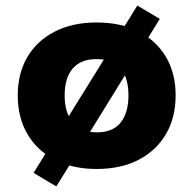

<svg xmlns="http://www.w3.org/2000/svg" viewBox="-20 -598 697 692"><path d="M328 11Q242 11 178 -22Q114 -55 79 -114.5Q44 -174 44 -254Q44 -334 79 -393Q114 -452 178 -484.5Q242 -517 328 -517Q416 -517 479.5 -484.5Q543 -452 578 -393Q613 -334 613 -254Q613 -174 578 -114.5Q543 -55 479.5 -22Q416 11 328 11ZM329 -121Q387 -121 415 -156.5Q443 -192 443 -254Q443 -317 415 -351Q387 -385 328 -385Q271 -385 242 -351Q213 -317 213 -254Q213 -192 242.5 -156.5Q272 -121 329 -121ZM183 74 101 25 475 -578 556 -530Z"/></svg>

Font: Nunito Sans 7pt Black
Style: Regular
Weight: 900
Designer: Vernon Adams
Foundry: Vernon Adams
Version: Version 3.101;gftools[0.9.27]